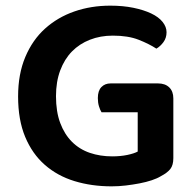

<svg xmlns="http://www.w3.org/2000/svg" viewBox="-20 -643 692 679"><path d="M593 -84Q593 -59 582.5 -45.5Q572 -32 549 -20Q536 -12 516.5 -5.5Q497 1 473.5 5.5Q450 10 425 13Q400 16 375 16Q304 16 243.5 -2.5Q183 -21 138.5 -60Q94 -99 69 -159Q44 -219 44 -302Q44 -381 69.5 -441.5Q95 -502 139.5 -542Q184 -582 243 -602.5Q302 -623 370 -623Q415 -623 451.5 -615.5Q488 -608 514.5 -595.5Q541 -583 555 -565.5Q569 -548 569 -529Q569 -509 558 -494Q547 -479 533 -471Q507 -488 470 -502.5Q433 -517 379 -517Q335 -517 298 -502.5Q261 -488 234.5 -461Q208 -434 193 -394Q178 -354 178 -303Q178 -248 193 -208Q208 -168 234.5 -141.5Q261 -115 297.5 -102.5Q334 -90 377 -90Q406 -90 430 -95Q454 -100 467 -107V-246H339Q334 -254 330 -267Q326 -280 326 -296Q326 -322 338.5 -335Q351 -348 371 -348H539Q564 -348 578.5 -334Q593 -320 593 -295Z"/></svg>

Font: Baloo Tammudu 2 SemiBold
Style: Regular
Weight: 600
Designer: Maithili Shingre, Omkar Shende and Ek Type
Foundry: Ek Type
Version: Version 1.640;hotconv 1.0.111;makeotfexe 2.5.65597; ttfautoh